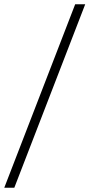

<svg xmlns="http://www.w3.org/2000/svg" viewBox="-21 -770 419 899"><path d="M-1 109 331 -750H378L46 109Z"/></svg>

Font: Mukta Vaani ExtraLight
Style: Regular
Weight: 275
Designer: Noopur Datye, Girish Dalvi, Yashodeep Gholap, Pallavi Karambelkar
Foundry: Ek Type
Version: Version 2.538;PS 1.000;hotconv 16.6.51;makeotf.lib2.5.65220;